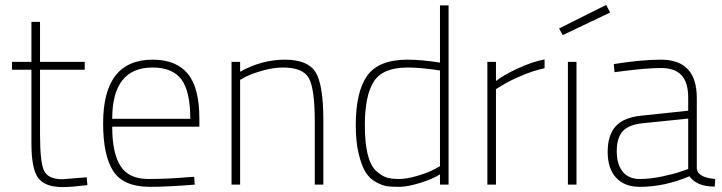

<svg xmlns="http://www.w3.org/2000/svg" viewBox="-20 -752 2942 782"><path d="M325 -468H143V-206Q143 -91 159.5 -56.5Q176 -22 235 -22L333 -30L336 2Q270 10 235 10Q164 10 136 -26.5Q108 -63 108 -168V-468H29V-500H108V-663H143V-500H325Z M741 -30 771 -32 773 0Q661 9 588 9Q482 8 441 -55.5Q400 -119 400 -250Q400 -509 602 -509Q697 -509 744.5 -452Q792 -395 792 -269V-236H437Q437 -128 471 -75.5Q505 -23 584 -23Q663 -23 741 -30ZM437 -268H755Q755 -381 718.5 -429Q682 -477 602 -477Q437 -477 437 -268Z M958 0H923V-500H958V-460Q1047 -509 1140 -509Q1233 -509 1265 -458.5Q1297 -408 1297 -260V0H1262V-258Q1262 -390 1238 -433.5Q1214 -477 1133 -477Q1093 -477 1049.5 -464.5Q1006 -452 982 -440L958 -427Z M1807 -730V0H1772V-42Q1743 -23 1691 -7Q1639 9 1606.5 9Q1574 9 1556.5 6.5Q1539 4 1513 -9.5Q1487 -23 1470.5 -48Q1454 -73 1441.5 -123Q1429 -173 1429 -242Q1429 -378 1475.5 -443.5Q1522 -509 1640 -509Q1697 -509 1772 -497V-730ZM1512 -56Q1534 -36 1553.5 -29.5Q1573 -23 1605 -23Q1637 -23 1680.5 -36Q1724 -49 1748 -62L1772 -75V-465Q1694 -477 1640 -477Q1539 -477 1502.5 -420Q1466 -363 1466 -242Q1466 -98 1512 -56Z M1965 0V-500H2000V-422Q2030 -446 2089.5 -473.5Q2149 -501 2198 -510V-474Q2154 -465 2104.5 -444Q2055 -423 2028 -406L2000 -389V0Z M2257 -636 2449 -732 2465 -701 2272 -609ZM2293 -500H2328V0H2293Z M2818 -353V-65Q2822 -29 2893 -23L2891 8Q2818 8 2788 -34Q2686 9 2586 9Q2524 9 2489.5 -28Q2455 -65 2455 -133.5Q2455 -202 2488 -238Q2521 -274 2593 -281L2783 -301V-353Q2783 -417 2755.5 -446Q2728 -475 2672 -475Q2615 -475 2514 -462L2483 -458L2480 -491Q2592 -509 2672 -509Q2818 -509 2818 -353ZM2597 -250Q2540 -244 2516 -217Q2492 -190 2492 -136Q2492 -82 2516.5 -52.5Q2541 -23 2585 -23Q2629 -23 2678 -33.5Q2727 -44 2755 -54L2783 -64V-269Z"/></svg>

Font: Titillium Web[RUS by Daymarius]
Style: Regular
Weight: 200
Designer: Cyrillization by Daymarius
Foundry: Cyrillization by Daymarius
Version: Version 1.002 September 11, 2018